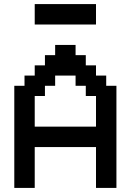

<svg xmlns="http://www.w3.org/2000/svg" viewBox="-20 -920 640 940"><path d="M450 0H550V-500H500V-550H450V-600H400V-650H350V-700H250V-650H200V-600H150V-550H100V-500H50V0H150V-200H450ZM150 -300V-450H200V-500H250V-550H350V-500H400V-450H450V-300ZM150 -800H450V-900H150Z"/></svg>

Font: Matrix Sans Video
Style: Regular
Weight: 400
Designer: Brad Neil
Version: Version 1.100